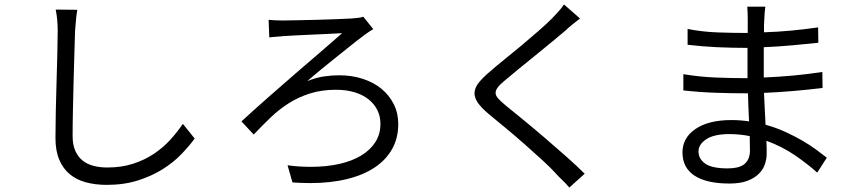

<svg xmlns="http://www.w3.org/2000/svg" viewBox="-20 -786 3864 862"><path d="M327 -742Q323 -719 321 -694.5Q319 -670 317 -647Q316 -607 314 -548Q312 -489 310.5 -424Q309 -359 307.5 -293.5Q306 -228 306 -175Q306 -136 318 -109Q330 -82 350.5 -65.5Q371 -49 399.5 -41.5Q428 -34 461 -34Q526 -34 578 -51Q630 -68 671 -95.5Q712 -123 744 -158Q776 -193 801 -230L854 -164Q830 -131 794.5 -94Q759 -57 710.5 -26.5Q662 4 599.5 24Q537 44 459 44Q408 44 365.5 32.5Q323 21 293 -4Q263 -29 246 -69Q229 -109 229 -167Q229 -220 230.5 -287.5Q232 -355 234 -422.5Q236 -490 237.5 -550Q239 -610 239 -647Q239 -701 230 -743Z M1186 -697Q1213 -694 1250 -694Q1269 -694 1311 -695Q1353 -696 1400.5 -697Q1448 -698 1492 -700Q1536 -702 1558 -703Q1571 -704 1585.5 -705.5Q1600 -707 1611 -711L1656 -655Q1646 -650 1634 -641.5Q1622 -633 1615 -628Q1588 -608 1555 -581.5Q1522 -555 1487.5 -527.5Q1453 -500 1419.5 -472.5Q1386 -445 1360 -422Q1400 -438 1435 -443Q1470 -448 1503 -448Q1560 -448 1609 -432Q1658 -416 1693 -387Q1728 -358 1748 -318Q1768 -278 1768 -229Q1768 -166 1740.5 -117Q1713 -68 1662 -34Q1611 0 1537.5 18Q1464 36 1372 36Q1334 36 1293 33L1271 -44Q1299 -40 1325 -38.5Q1351 -37 1376 -37Q1446 -37 1503.5 -50Q1561 -63 1602 -88Q1643 -113 1665.5 -148.5Q1688 -184 1688 -230Q1688 -264 1674 -292Q1660 -320 1634 -340.5Q1608 -361 1571 -372Q1534 -383 1488 -383Q1424 -383 1372 -366.5Q1320 -350 1276.5 -322.5Q1233 -295 1195 -258.5Q1157 -222 1119 -182L1064 -241Q1114 -287 1179 -344.5Q1244 -402 1309 -458Q1374 -514 1430 -562Q1486 -610 1516 -637Q1494 -636 1457 -634Q1420 -632 1381 -630.5Q1342 -629 1307 -627Q1272 -625 1254 -624Q1238 -622 1220.5 -621Q1203 -620 1189 -618Z M2584 -703Q2568 -691 2549 -675.5Q2530 -660 2519 -649Q2494 -628 2458.5 -598.5Q2423 -569 2384.5 -538Q2346 -507 2310 -477.5Q2274 -448 2248 -426Q2226 -408 2215.5 -394.5Q2205 -381 2205 -369Q2205 -357 2216.5 -344Q2228 -331 2251 -312Q2283 -286 2329.5 -248Q2376 -210 2425.5 -167.5Q2475 -125 2522.5 -83Q2570 -41 2605 -6L2536 56Q2522 39 2504 22Q2486 5 2471 -12Q2452 -33 2415.5 -66.5Q2379 -100 2336.5 -137.5Q2294 -175 2250 -211.5Q2206 -248 2173 -275Q2140 -303 2124.5 -326Q2109 -349 2110.5 -371Q2112 -393 2130 -415.5Q2148 -438 2180 -465Q2206 -488 2244 -518.5Q2282 -549 2321.5 -582Q2361 -615 2397.5 -647Q2434 -679 2458 -703Q2472 -717 2488 -735Q2504 -753 2512 -766Z M3347 -111Q3347 -123 3346.5 -139Q3346 -155 3346 -175Q3301 -184 3254 -184Q3186 -184 3151 -161Q3116 -138 3116 -106Q3116 -73 3146 -51.5Q3176 -30 3247 -30Q3267 -30 3285.5 -33.5Q3304 -37 3317.5 -46Q3331 -55 3339 -71Q3347 -87 3347 -111ZM3649 -11Q3607 -49 3549.5 -88.5Q3492 -128 3421 -154Q3422 -136 3422 -121Q3422 -106 3422 -95Q3422 -71 3413.5 -47Q3405 -23 3385 -4Q3365 15 3333.5 26.5Q3302 38 3255 38Q3152 38 3098 2.5Q3044 -33 3044 -102Q3044 -167 3102.5 -207Q3161 -247 3264 -247Q3304 -247 3343 -241Q3341 -273 3340 -305.5Q3339 -338 3338 -367Q3265 -367 3193 -369.5Q3121 -372 3048 -380V-453Q3120 -441 3192 -438Q3264 -435 3336 -435V-571Q3268 -571 3201 -574Q3134 -577 3067 -585V-656Q3133 -643 3201.5 -640.5Q3270 -638 3337 -638V-700Q3337 -711 3336.5 -728.5Q3336 -746 3335 -756H3416Q3414 -743 3413 -728.5Q3412 -714 3411 -693Q3410 -685 3410 -671.5Q3410 -658 3410 -641Q3472 -643 3531 -648.5Q3590 -654 3653 -663L3654 -594Q3597 -588 3536.5 -582.5Q3476 -577 3409 -574V-438Q3478 -441 3543 -447Q3608 -453 3672 -463L3673 -391Q3606 -383 3542 -377.5Q3478 -372 3410 -369Q3412 -332 3413.5 -296Q3415 -260 3417 -226Q3464 -213 3505.5 -194Q3547 -175 3581.5 -155Q3616 -135 3644 -114.5Q3672 -94 3692 -78Z"/></svg>

Font: Kinto Sans
Style: Regular
Weight: 400
Designer: Authors: Ryoko NISHIZUKA  (kana & ideographs); Paul D. Hunt (Latin, Greek & Cyrillic); Wenlong ZHANG  (bopomofo); Sandol
Foundry: Adobe Systems Incorporated, ookami Inc.
Version: Version 0.001